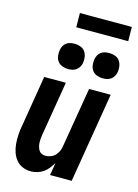

<svg xmlns="http://www.w3.org/2000/svg" viewBox="-136 -989 771 1071"><g transform="rotate(15 250.0 -454.0)"><path d="M152 8Q126 8 103.5 -1.5Q81 -11 66 -29.5Q51 -48 43 -71.5Q35 -95 33 -120.5Q31 -146 32.5 -172Q34 -198 39 -223L88 -520H213L161 -206Q159 -195 158 -183Q157 -171 157.5 -159.5Q158 -148 161 -137Q164 -126 169.5 -116.5Q175 -107 185.5 -102Q196 -97 208 -97Q223 -97 238.5 -103Q254 -109 265 -121Q276 -133 282 -148Q288 -163 290 -179L347 -520H472L386 0H261L273 -72Q263 -56 251 -40.5Q239 -25 223 -14Q207 -3 188.5 2.5Q170 8 152 8ZM405 -597Q388 -597 371.5 -603Q355 -609 345 -622Q335 -635 332.5 -652.5Q330 -670 333 -688Q335 -700 341 -711.5Q347 -723 357.5 -730.5Q368 -738 380.5 -740.5Q393 -743 405 -743Q422 -743 438.5 -737Q455 -731 464.5 -718Q474 -705 477 -687.5Q480 -670 477 -652Q475 -640 468.5 -628.5Q462 -617 451.5 -609.5Q441 -602 429 -599.5Q417 -597 405 -597ZM205 -597Q188 -597 171.5 -603Q155 -609 145 -622Q135 -635 132.5 -652.5Q130 -670 133 -688Q135 -700 141 -711.5Q147 -723 157.5 -730.5Q168 -738 180.5 -740.5Q193 -743 205 -743Q222 -743 238.5 -737Q255 -731 264.5 -718Q274 -705 277 -687.5Q280 -670 277 -652Q275 -640 268.5 -628.5Q262 -617 251.5 -609.5Q241 -602 229 -599.5Q217 -597 205 -597ZM189 -834 188 -916H488L489 -834Z"/></g></svg>

Font: Iosevka Extrabold Oblique
Style: Regular
Weight: 800
Italic angle: -9°
Monospace: yes
Designer: Belleve Invis
Foundry: Belleve Invis
Version: Version 32.5.0; ttfautohint (v1.8.4)